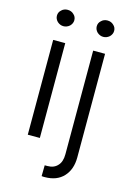

<svg xmlns="http://www.w3.org/2000/svg" viewBox="-138 -801 740 1076"><g transform="rotate(15 232.0 -262.5)"><path d="M151 -548V2H81V-548ZM81 -651Q66 -666 66 -685Q66 -705 81 -718Q95 -732 116 -732Q138 -732 152 -718Q167 -705 167 -685Q167 -666 152 -651Q136 -637 116 -637Q97 -637 81 -651ZM343 165Q304 207 234 207H226L216 206L217 143H233Q271 143 292 119Q313 97 313 53V-548H382V53Q382 123 343 165ZM312 -651Q297 -666 297 -685Q297 -705 312 -718Q326 -732 347 -732Q369 -732 383 -718Q398 -705 398 -685Q398 -666 383 -651Q367 -637 347 -637Q328 -637 312 -651Z"/></g></svg>

Font: Sinter Normal
Style: Regular
Weight: 350
Foundry: Adobe & rsms
Version: Version 1.000